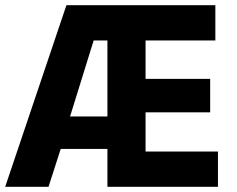

<svg xmlns="http://www.w3.org/2000/svg" viewBox="-25 -720 913 740"><path d="M-5 0H162L209 -146H389V0H815V-136H536V-287H785V-416H536V-564H805V-700H231ZM245 -271 336 -564H389V-271Z"/></svg>

Font: Fixel Display Bold
Style: Bold
Weight: 700
Designer: AlfaBravo + MacPaw
Foundry: Kyrylo Tkachov, Marchela Mozhyna, Serhii Makarenko, Maria Weinstein, Zakhar Kryvoshyya
Version: Version 1.211